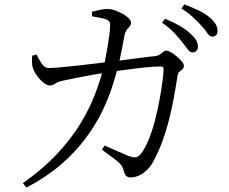

<svg xmlns="http://www.w3.org/2000/svg" viewBox="-20 -802 1040 872"><path d="M855 -564Q842 -564 832 -578.5Q822 -593 807 -611Q792 -631 770.5 -653.5Q749 -676 716 -699L729 -717Q768 -701 796.5 -684.5Q825 -668 844 -650Q863 -633 871 -619Q879 -605 879 -590Q879 -578 872 -571Q865 -564 855 -564ZM573 4Q561 4 553.5 -3Q546 -10 542 -26Q538 -45 525 -58.5Q512 -72 491.5 -86.5Q471 -101 443 -122L455 -141Q476 -132 498.5 -122Q521 -112 539.5 -104Q558 -96 568 -92Q588 -86 598 -88Q608 -90 619 -102Q638 -126 654.5 -166Q671 -206 683.5 -254Q696 -302 704.5 -348.5Q713 -395 718 -432.5Q723 -470 723 -489Q723 -500 711 -500Q689 -500 658 -497.5Q627 -495 593 -490.5Q559 -486 528.5 -482Q498 -478 476 -474Q453 -471 422 -466Q391 -461 359 -454.5Q327 -448 301 -443Q275 -438 263 -435Q240 -430 230.5 -422Q221 -414 206 -414Q193 -414 177 -427Q161 -440 148.5 -457.5Q136 -475 132 -486Q126 -500 125.5 -517Q125 -534 126 -549L146 -554Q156 -534 169 -513.5Q182 -493 203 -493Q217 -493 251.5 -496Q286 -499 332.5 -504Q379 -509 430 -515.5Q481 -522 530.5 -528Q580 -534 620.5 -539.5Q661 -545 684 -547Q698 -549 706 -554.5Q714 -560 721 -566Q728 -572 736 -572Q743 -572 756.5 -564.5Q770 -557 783 -545.5Q796 -534 805.5 -523Q815 -512 815 -504Q815 -493 809 -488Q803 -483 795.5 -477Q788 -471 786 -456Q778 -404 768.5 -353Q759 -302 746.5 -253.5Q734 -205 717 -159Q700 -113 678 -72Q666 -48 648 -30.5Q630 -13 610.5 -4.5Q591 4 573 4ZM84 30Q178 -37 241 -105Q304 -173 344.5 -239.5Q385 -306 409 -367.5Q433 -429 447 -483Q452 -501 457.5 -528.5Q463 -556 468 -586.5Q473 -617 476.5 -642.5Q480 -668 480 -682Q481 -696 477.5 -702.5Q474 -709 462 -714Q449 -719 430.5 -722Q412 -725 398 -728V-749Q414 -753 435 -757.5Q456 -762 470 -761Q485 -761 503 -754.5Q521 -748 537.5 -739Q554 -730 564.5 -719Q575 -708 575 -699Q575 -688 569 -682Q563 -676 556 -667Q549 -658 545 -639Q542 -622 536.5 -594Q531 -566 525 -537Q519 -508 512 -484Q503 -449 486.5 -399Q470 -349 441.5 -291Q413 -233 367.5 -172Q322 -111 256.5 -54.5Q191 2 100 50ZM944 -636Q932 -636 922 -651Q912 -666 896 -684Q879 -703 858.5 -722Q838 -741 804 -764L817 -782Q855 -768 884 -753.5Q913 -739 931 -724Q951 -707 959.5 -692Q968 -677 968 -662Q968 -649 961.5 -642.5Q955 -636 944 -636Z"/></svg>

Font: Noto Serif TC
Style: Regular
Weight: 400
Designer: Ryoko NISHIZUKA  (kana & ideographs); Frank Grießhammer (Latin, Greek & Cyrillic); Wenlong ZHANG  (bopomofo); Sandoll Co
Foundry: Adobe
Version: Version 2.003-H1;hotconv 1.1.1;makeotfexe 2.6.0